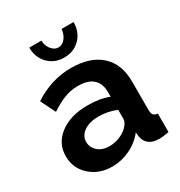

<svg xmlns="http://www.w3.org/2000/svg" viewBox="-174 -851 922 982"><g transform="rotate(-30 287.0 -360.0)"><path d="M332 -730H402.8Q402.8 -671.9 366 -634Q329.1 -596.2 272 -596.2Q214.8 -596.2 178 -634Q141.1 -671.9 141.1 -730H212.9Q212.9 -700.2 230.7 -678Q248.5 -655.8 272 -655.8Q294.4 -655.8 311.8 -677Q329.1 -698.2 332 -730ZM24.9 -154.8Q24.9 -231 87.4 -278.1Q149.9 -325.2 250 -325.2Q325.2 -325.2 376 -304.2V-332Q376 -382.3 346.4 -409.2Q316.9 -436 258.8 -436Q216.8 -436 178.7 -421.6Q140.6 -407.2 95.2 -377L51.8 -464.8Q156.7 -533.2 272.9 -533.2Q385.3 -533.2 447.5 -477.1Q509.8 -420.9 509.8 -316.9V-149.9Q509.8 -128.4 517.1 -119.4Q524.4 -110.4 542 -108.9V0Q508.3 6.8 484.9 6.8Q446.3 6.8 425 -10Q403.8 -26.9 398.9 -55.2L396 -82Q362.3 -38.6 311.3 -14.4Q260.3 9.8 207 9.8Q128.4 9.8 76.7 -37.1Q24.9 -84 24.9 -154.8ZM351.1 -127.9Q376 -152.8 376 -173.8V-227.1Q324.7 -248 271 -248Q218.3 -248 185.1 -225.3Q151.9 -202.6 151.9 -166Q151.9 -134.3 177.2 -111.1Q202.6 -87.9 245.1 -87.9Q274.9 -87.9 303.5 -98.9Q332 -109.9 351.1 -127.9Z"/></g></svg>

Font: Rawline
Style: Bold
Weight: 700
Designer: Matt McInerney, Pablo Impallari, Rodrigo Fuenzalida
Foundry: Matt McInerney, Pablo Impallari, Rodrigo Fuenzalida
Version: Version 4.020;PS 004.020;hotconv 1.0.88;makeotf.lib2.5.64775